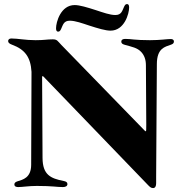

<svg xmlns="http://www.w3.org/2000/svg" viewBox="-20 -928 910 959"><path d="M744.3 11.4C756 11.4 759.9 0.7 759.9 -12.8V-45.8L763.5 -608C763.8 -687.5 804 -693.9 833.1 -704.5C841.3 -707.4 848.7 -710.9 848.7 -720.2C848.7 -730.1 841.3 -733 832.4 -733C813.9 -733 779.8 -727.3 729.4 -727.3C652 -727.3 636.4 -733.7 605.8 -733.7C594.5 -733.7 585.9 -730.1 585.9 -719.5C585.9 -710.6 593 -707 604.4 -703.8C638.5 -693.9 665.8 -690 686.1 -667.6C699.9 -652.3 708.8 -631.4 708.8 -602.3L710.6 -305.4L710.2 -279.1C709.9 -271 708.1 -270.2 702.4 -275.9L690.3 -288.4L286.2 -703.8C267.4 -723 266.3 -731.5 243.6 -731.5C213.8 -731.5 201 -727.3 157.7 -727.3C105.8 -727.3 69.6 -735.8 36.2 -735.8C25.6 -735.8 20.6 -729.4 20.6 -723C20.6 -714.8 27 -709.5 40.5 -704.5C103.7 -681.1 133.2 -643.5 137.4 -568.9L135.7 -104.4C135.3 -39.1 93 -30.5 68.2 -22.7C58.6 -19.5 51.8 -15.6 51.8 -7.1C51.8 3.6 61.1 6.4 71 6.4C91.6 6.4 122.9 0.7 164.1 0.7C242.9 0.7 263.5 6.4 294 6.4C307.5 6.4 316.8 1.4 316.8 -8.5C316.8 -18.1 309.7 -21.7 297.6 -24.1C232.6 -36.9 193.2 -54.7 192.5 -138.5L190.3 -543.3C191.1 -549.4 193.2 -549.4 198.2 -544.4L207.4 -534.8L720.2 -2.8C728 5 734 11.4 744.3 11.4ZM259.9 -786.9C259.9 -774.9 263.5 -769.9 270.6 -769.9C278.4 -769.9 282 -776.3 285.5 -784.1C294.7 -804 298.3 -824.6 328.8 -824.6C355.8 -824.6 391 -811.8 425.4 -800.4C469.5 -786.2 507.1 -774.9 532 -774.9C601.6 -774.9 625 -860.1 625 -890.6C625 -902.7 621.4 -907.7 614.3 -907.7C606.5 -907.7 603 -901.3 599.4 -893.5C590.2 -873.6 586.6 -853 556.1 -853C529.1 -853 494 -865.8 459.5 -877.1C415.5 -891.3 377.8 -902.7 353 -902.7C283.4 -902.7 259.9 -817.5 259.9 -786.9Z"/></svg>

Font: Margiela Serif
Style: Bold
Weight: 700
Designer: Andreas Faust, Stefan Endress
Version: Version 1.002;FEAKit 1.0